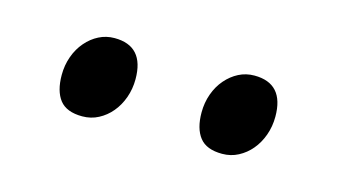

<svg xmlns="http://www.w3.org/2000/svg" viewBox="-32 -735 456 259"><g transform="rotate(15 195.5 -605.5)"><path d="M341.8 -615.7Q341.8 -602.1 337.4 -589.8Q333 -577.6 325.4 -568.6Q317.9 -559.6 307.6 -554.2Q297.4 -548.8 285.2 -548.8Q263.2 -548.8 253.7 -561Q244.1 -573.2 244.1 -595.7Q244.1 -609.4 248.5 -621.6Q252.9 -633.8 260.7 -642.8Q268.6 -651.9 278.6 -657Q288.6 -662.1 300.3 -662.1Q341.8 -662.1 341.8 -615.7ZM146.5 -615.7Q146.5 -602.1 142.1 -589.8Q137.7 -577.6 130.1 -568.6Q122.6 -559.6 112.3 -554.2Q102.1 -548.8 89.8 -548.8Q67.9 -548.8 58.3 -561Q48.8 -573.2 48.8 -595.7Q48.8 -609.4 53.2 -621.6Q57.6 -633.8 65.4 -642.8Q73.2 -651.9 83.3 -657Q93.3 -662.1 105 -662.1Q146.5 -662.1 146.5 -615.7Z"/></g></svg>

Font: Gentium Plus APac
Style: Regular
Weight: 400
Designer: J. Victor Gaultney, Annie Olsen, Iska Routamaa, Becca Hirsbrunner
Foundry: SIL International
Version: Version 5.000